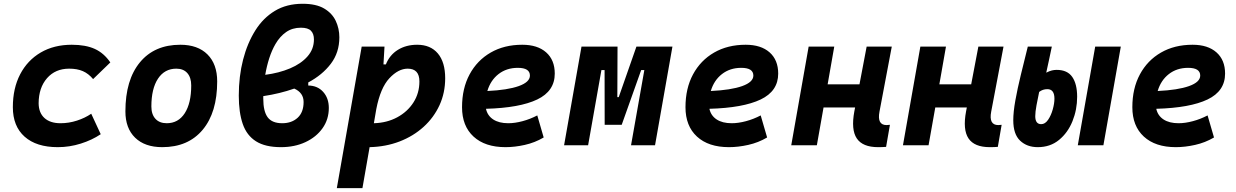

<svg xmlns="http://www.w3.org/2000/svg" viewBox="-20 -762 6485 1007"><path d="M297.4 -115.7Q341.3 -115.7 383.5 -129.4Q425.8 -143.1 458.5 -165.5L508.3 -58.1Q462.4 -27.3 403.6 -8.8Q344.7 9.8 283.2 9.8Q170.9 9.8 109.1 -45.2Q47.4 -100.1 47.4 -199.7Q47.4 -298.8 85.7 -372.3Q124 -445.8 193.6 -486.6Q263.2 -527.3 356.4 -527.3Q429.2 -527.3 477.3 -505.4Q525.4 -483.4 558.6 -434.6L468.3 -347.2Q444.3 -376 414.6 -388.9Q384.8 -401.9 342.8 -401.9Q270.5 -401.9 226.8 -352.1Q183.1 -302.2 182.6 -220.2Q183.1 -170.4 213.1 -143.1Q243.2 -115.7 297.4 -115.7Z M831.1 9.8Q739.7 9.8 688.7 -39.8Q637.7 -89.4 637.7 -177.7Q637.7 -342.8 713.9 -435.1Q790 -527.3 925.8 -527.3Q1017.1 -527.3 1068.1 -476.6Q1119.1 -425.8 1119.1 -335Q1119.1 -172.4 1043 -81.3Q966.8 9.8 831.1 9.8ZM854.5 -115.7Q915 -115.7 949 -168.2Q982.9 -220.7 982.9 -314Q982.9 -355.5 962.4 -378.7Q941.9 -401.9 904.8 -401.9Q843.3 -401.9 808.6 -349.4Q773.9 -296.9 773.9 -203.6Q773.9 -162.1 795.2 -138.9Q816.4 -115.7 854.5 -115.7Z M1596.7 -329.6V-313.5Q1645.5 -313 1675 -280Q1704.6 -247.1 1704.6 -195.8Q1704.6 -135.7 1671.6 -89.4Q1638.7 -43 1582 -16.6Q1525.4 9.8 1453.6 9.8Q1371.1 9.8 1322.5 -21Q1273.9 -51.8 1253.2 -111.8Q1232.4 -171.9 1232.4 -260.3Q1232.4 -361.8 1254.9 -449Q1277.3 -536.1 1319.8 -603.5Q1360.4 -668 1421.9 -705.1Q1483.4 -742.2 1567.4 -742.2Q1638.2 -742.2 1680.2 -717.3Q1722.2 -692.4 1741 -652.3Q1759.8 -612.3 1759.8 -566.4Q1759.8 -486.3 1715.1 -427.5Q1670.4 -368.7 1596.7 -329.6ZM1371.1 -369.6Q1443.4 -378.9 1501.2 -403.3Q1559.1 -427.7 1592.8 -466.1Q1626.5 -504.4 1626.5 -555.2Q1626.5 -585 1610.8 -600.8Q1595.2 -616.7 1558.1 -616.7Q1513.7 -616.7 1480.7 -593.8Q1447.8 -570.8 1424.8 -531.2Q1405.8 -498.5 1392.3 -457Q1378.9 -415.5 1371.1 -369.6ZM1523.4 -297.4Q1485.8 -284.2 1444.8 -274.2Q1403.8 -264.2 1360.8 -257.8Q1360.8 -251.5 1360.8 -244.6Q1360.8 -177.7 1384 -146.7Q1407.2 -115.7 1460.4 -115.7Q1509.8 -115.7 1541 -144.3Q1572.3 -172.9 1572.3 -227.1Q1572.3 -275.4 1523.4 -297.4Z M1880.9 224.6H1746.6L1877 -517.6H1996.6L1991.2 -424.3H2003.9Q2023.4 -473.6 2066.7 -500.5Q2109.9 -527.3 2168 -527.3Q2237.8 -527.3 2276.4 -481.7Q2314.9 -436 2314.9 -351.6Q2314.9 -275.4 2285.2 -210.4Q2255.4 -145.5 2201.7 -96.7Q2147.9 -47.9 2075.7 -20Q2003.4 7.8 1918.5 9.8ZM1940.9 -115.7Q2009.3 -117.7 2063.2 -146.7Q2117.2 -175.8 2148.4 -224.6Q2179.7 -273.4 2179.7 -335Q2179.7 -401.9 2118.2 -401.9Q2069.3 -401.9 2022.2 -351.6Q1975.1 -301.3 1953.6 -189.9Z M2645.5 -115.7Q2680.7 -115.7 2720.7 -126.5Q2760.7 -137.2 2797.9 -156.7L2831.5 -41Q2785.2 -13.7 2732.4 -2Q2679.7 9.8 2631.3 9.8Q2523.9 9.8 2463.6 -45.7Q2403.3 -101.1 2403.3 -199.7Q2403.3 -298.3 2442.9 -371.8Q2482.4 -445.3 2553.5 -486.3Q2624.5 -527.3 2719.2 -527.3Q2799.3 -527.3 2844.5 -487.3Q2889.6 -447.3 2889.6 -376Q2889.6 -284.2 2797.6 -240.2Q2705.6 -196.3 2528.8 -191.4Q2536.6 -155.3 2566.9 -135.5Q2597.2 -115.7 2645.5 -115.7ZM2536.1 -284.7Q2642.1 -289.6 2700.7 -310.5Q2759.3 -331.5 2759.3 -365.7Q2759.3 -406.2 2695.8 -406.2Q2636.7 -406.2 2594.7 -373.5Q2552.7 -340.8 2536.1 -284.7Z M2938.5 0 3029.8 -517.6H3218.8L3217.8 -252.4H3225.1L3317.9 -517.6H3506.8L3415.5 0H3289.6L3359.4 -394.5H3342.8L3240.7 -107.4H3151.4L3150.9 -394.5H3134.3L3064.5 0Z M3817.4 -115.7Q3852.5 -115.7 3892.6 -126.5Q3932.6 -137.2 3969.7 -156.7L4003.4 -41Q3957 -13.7 3904.3 -2Q3851.6 9.8 3803.2 9.8Q3695.8 9.8 3635.5 -45.7Q3575.2 -101.1 3575.2 -199.7Q3575.2 -298.3 3614.7 -371.8Q3654.3 -445.3 3725.3 -486.3Q3796.4 -527.3 3891.1 -527.3Q3971.2 -527.3 4016.4 -487.3Q4061.5 -447.3 4061.5 -376Q4061.5 -284.2 3969.5 -240.2Q3877.4 -196.3 3700.7 -191.4Q3708.5 -155.3 3738.8 -135.5Q3769 -115.7 3817.4 -115.7ZM3708 -284.7Q3814 -289.6 3872.6 -310.5Q3931.2 -331.5 3931.2 -365.7Q3931.2 -406.2 3867.7 -406.2Q3808.6 -406.2 3766.6 -373.5Q3724.6 -340.8 3708 -284.7Z M4129.9 0 4221.2 -517.6H4355.5L4320.8 -319.8H4487.8L4525.4 -517.6H4657.2L4592.8 -176.8Q4579.1 -106 4629.9 -106Q4638.2 -106 4647.5 -107.4L4627.4 8.3Q4609.4 9.8 4585.4 9.8Q4504.4 9.8 4473.6 -36.1Q4442.9 -82 4460.9 -178.2L4464.8 -198.2H4299.3L4264.2 0Z M4715.8 0 4807.1 -517.6H4941.4L4906.7 -319.8H5073.7L5111.3 -517.6H5243.2L5178.7 -176.8Q5165 -106 5215.8 -106Q5224.1 -106 5233.4 -107.4L5213.4 8.3Q5195.3 9.8 5171.4 9.8Q5090.3 9.8 5059.6 -36.1Q5028.8 -82 5046.9 -178.2L5050.8 -198.2H4885.3L4850.1 0Z M5422.9 9.8Q5366.2 9.8 5330.3 -24.2Q5294.4 -58.1 5294.4 -131.3Q5294.4 -174.8 5305.4 -235.8Q5316.4 -296.9 5334 -369.1Q5351.6 -441.4 5370.6 -517.6H5496.6Q5489.7 -483.4 5482.2 -449.2Q5474.6 -415 5467.3 -380.9Q5484.4 -389.6 5497.1 -392.6Q5509.8 -395.5 5522 -395.5Q5578.1 -395.5 5603.8 -358.4Q5629.4 -321.3 5629.4 -254.4Q5629.4 -187 5605 -126.5Q5580.6 -65.9 5534.4 -28.1Q5488.3 9.8 5422.9 9.8ZM5632.8 0 5724.1 -517.6H5858.4L5767.1 0ZM5430.2 -279.8Q5422.9 -246.6 5416.3 -210.4Q5409.7 -174.3 5409.7 -152.8Q5409.7 -110.8 5440.9 -110.8Q5461.4 -110.8 5477.1 -133.8Q5492.7 -156.7 5501.5 -188.2Q5510.3 -219.7 5510.3 -244.6Q5510.3 -294.4 5473.1 -294.4Q5448.7 -294.4 5430.2 -279.8Z M6161.1 -115.7Q6196.3 -115.7 6236.3 -126.5Q6276.4 -137.2 6313.5 -156.7L6347.2 -41Q6300.8 -13.7 6248 -2Q6195.3 9.8 6147 9.8Q6039.6 9.8 5979.2 -45.7Q5918.9 -101.1 5918.9 -199.7Q5918.9 -298.3 5958.5 -371.8Q5998 -445.3 6069.1 -486.3Q6140.1 -527.3 6234.9 -527.3Q6314.9 -527.3 6360.1 -487.3Q6405.3 -447.3 6405.3 -376Q6405.3 -284.2 6313.2 -240.2Q6221.2 -196.3 6044.4 -191.4Q6052.2 -155.3 6082.5 -135.5Q6112.8 -115.7 6161.1 -115.7ZM6051.8 -284.7Q6157.7 -289.6 6216.3 -310.5Q6274.9 -331.5 6274.9 -365.7Q6274.9 -406.2 6211.4 -406.2Q6152.3 -406.2 6110.4 -373.5Q6068.4 -340.8 6051.8 -284.7Z"/></svg>

Font: Cascadia Code PL
Style: Bold Italic
Weight: 700
Italic angle: -10°
Monospace: yes
Designer: Aaron Bell
Foundry: Saja Typeworks
Version: Version 2404.023; ttfautohint (v1.8.4)